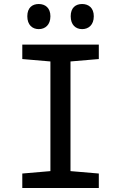

<svg xmlns="http://www.w3.org/2000/svg" viewBox="-20 -936 603 956"><path d="M389 -791C421 -791 447 -812 447 -855C447 -897 421 -916 389 -916C357 -916 332 -898 332 -855C332 -812 357 -791 389 -791ZM173 -791C205 -791 231 -812 231 -855C231 -897 205 -916 173 -916C141 -916 116 -898 116 -855C116 -812 141 -791 173 -791ZM91 0H472V-72L331 -84V-630L472 -642V-714H91V-642L231 -630V-84L91 -72Z"/></svg>

Font: Noto Sans Mono SemiCondensed Medium
Style: Regular
Weight: 500
Width: 4
Designer: Monotype Design Team
Foundry: Monotype Imaging Inc.
Version: Version 2.014